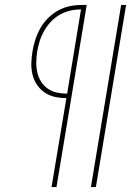

<svg xmlns="http://www.w3.org/2000/svg" viewBox="-20 -755 540 775"><path d="M347 0 469 -735H489L367 0ZM188 0 248 -359Q224 -359 201.5 -364Q179 -369 160.5 -381.5Q142 -394 129.5 -412.5Q117 -431 111.5 -453Q106 -475 106.5 -499Q107 -523 111 -547Q115 -571 122.5 -594.5Q130 -618 142.5 -640.5Q155 -663 173.5 -681.5Q192 -700 214.5 -712.5Q237 -725 261.5 -730Q286 -735 310 -735H330L208 0ZM251 -377 307 -717Q285 -717 263.5 -712Q242 -707 222 -696Q202 -685 186 -668Q170 -651 158.5 -631Q147 -611 140.5 -590Q134 -569 130 -547Q127 -526 126.5 -504.5Q126 -483 130.5 -463Q135 -443 145.5 -426Q156 -409 172.5 -397.5Q189 -386 209 -381.5Q229 -377 251 -377Z"/></svg>

Font: Iosevka Slab Thin Oblique
Style: Regular
Weight: 100
Italic angle: -9°
Monospace: yes
Designer: Belleve Invis
Foundry: Belleve Invis
Version: Version 11.1.0; ttfautohint (v1.8.3)